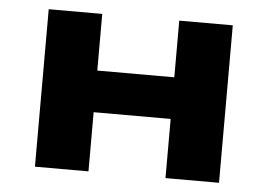

<svg xmlns="http://www.w3.org/2000/svg" viewBox="-42 -557 852 611"><g transform="rotate(5 384.0 -251.5)"><path d="M90 0V-503H261V-322H507V-503H678V0H507V-189H261V0Z"/></g></svg>

Font: Nunito Sans 7pt SemiExpanded ExtraBold
Style: Regular
Weight: 800
Width: 6
Designer: Vernon Adams
Foundry: Vernon Adams
Version: Version 3.101;gftools[0.9.27]